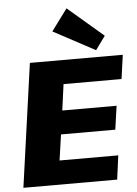

<svg xmlns="http://www.w3.org/2000/svg" viewBox="-64 -1037 776 1085"><g transform="rotate(-5 324.5 -494.5)"><path d="M241 -136H574L556 0H24L122 -700H649L630 -564H301L281 -416H589L570 -282H262ZM557 -816 501 -739 264 -866 355 -989Z"/></g></svg>

Font: Pathway Extreme 8pt Thin 12pt ExtraBold
Style: Italic
Weight: 800
Italic angle: -8°
Version: Version 1.001;gftools[0.9.26]